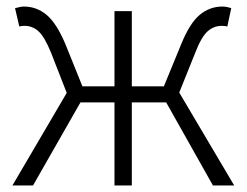

<svg xmlns="http://www.w3.org/2000/svg" viewBox="-20 -567 754 587"><path d="M528 -284 696 0H631L488 -254H383V0H330V-254H226L81 0H18L184 -283L136 -406Q116 -455 97.5 -471.5Q79 -488 55 -488Q46 -488 39 -486L26 -542Q44 -547 53 -547Q92 -547 122.5 -521.5Q153 -496 180 -432L232 -303H330V-533H383V-303H481L534 -432Q560 -496 590.5 -521.5Q621 -547 660 -547Q672 -547 687 -542L675 -486Q668 -488 658 -488Q634 -488 615 -471.5Q596 -455 577 -406Z"/></svg>

Font: Noto Sans Korean Light
Style: Regular
Weight: 300
Designer: Ryoko NISHIZUKA  (kana & ideographs); Paul D. Hunt (Latin, Greek & Cyrillic); Wenlong ZHANG  (bopomofo); Sandoll Communi
Foundry: Adobe Systems Incorporated
Version: Version 1.000;PS 1;hotconv 1.0.78;makeotf.lib2.5.61930